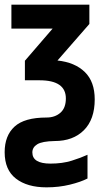

<svg xmlns="http://www.w3.org/2000/svg" viewBox="-25 -565 458 825"><path d="M351 202V100Q323 113 283 125.5Q243 138 192 138Q114 138 114 90Q114 68 135 55Q156 42 210 41Q289 41 335.5 -5.5Q382 -52 382 -138Q382 -214 339.5 -255.5Q297 -297 222 -305L359 -462V-545H24V-442H201L82 -304V-220H145Q258 -220 258 -142Q258 -101 234.5 -80.5Q211 -60 175 -60Q80 -60 37.5 -21Q-5 18 -5 89Q-5 165 43.5 202.5Q92 240 175 240Q228 240 275 228.5Q322 217 351 202Z"/></svg>

Font: Noto Sans UI Condensed
Style: Bold
Weight: 700
Width: 3
Designer: Monotype Design Team
Foundry: Monotype Imaging Inc.
Version: 1.001